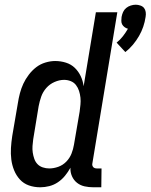

<svg xmlns="http://www.w3.org/2000/svg" viewBox="-20 -787 639 815"><path d="M512 -566 475 -606Q490 -618 502 -633.5Q514 -649 523 -665Q515 -667 508.5 -672Q502 -677 498.5 -683.5Q495 -690 495 -698.5Q495 -707 496 -715Q498 -726 502.5 -736Q507 -746 515.5 -753Q524 -760 535 -763.5Q546 -767 556 -767Q566 -767 576 -763.5Q586 -760 591.5 -753Q597 -746 598.5 -736Q600 -726 598 -715Q595 -694 588 -673.5Q581 -653 570 -634Q559 -615 544.5 -597.5Q530 -580 512 -566ZM151 8Q125 8 102.5 0Q80 -8 64.5 -25Q49 -42 40 -64Q31 -86 28 -110Q25 -134 26.5 -159Q28 -184 32 -210L56 -350Q59 -370 64.5 -391Q70 -412 79 -431.5Q88 -451 102 -469.5Q116 -488 133.5 -501.5Q151 -515 172.5 -521.5Q194 -528 214 -528Q238 -528 260 -521Q282 -514 297.5 -499Q313 -484 322.5 -464Q332 -444 335 -421L387 -735H478L372 -93Q371 -89 372 -85Q373 -81 375.5 -78Q378 -75 382 -73.5Q386 -72 391 -72H411L410 8H377Q357 8 339 4Q321 0 307 -11Q293 -22 285.5 -39Q278 -56 279 -75Q269 -57 256 -41Q243 -25 226 -13.5Q209 -2 189.5 3Q170 8 151 8ZM189 -72Q208 -72 227.5 -79Q247 -86 261.5 -101Q276 -116 283.5 -135Q291 -154 294 -173L318 -313Q320 -328 321.5 -343Q323 -358 321.5 -372.5Q320 -387 315.5 -401Q311 -415 302.5 -426Q294 -437 280.5 -442.5Q267 -448 252 -448Q232 -448 211.5 -439Q191 -430 176.5 -413.5Q162 -397 155 -377Q148 -357 144 -336L121 -196Q119 -182 118 -167.5Q117 -153 119 -139.5Q121 -126 125.5 -113Q130 -100 139 -90.5Q148 -81 161.5 -76.5Q175 -72 189 -72Z"/></svg>

Font: Iosevka Term Curly Medium
Style: Italic
Weight: 500
Italic angle: -9°
Designer: Belleve Invis
Foundry: Belleve Invis
Version: Version 32.3.0